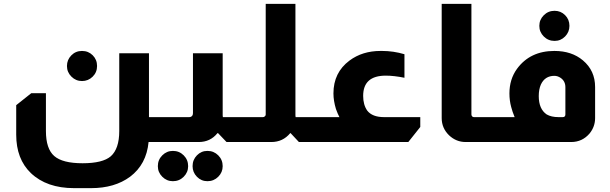

<svg xmlns="http://www.w3.org/2000/svg" viewBox="-20 -736 3160 995"><path d="M405 -472Q438 -472 460.5 -449.5Q483 -427 483 -394Q483 -361 460 -338.5Q437 -316 405 -316Q373 -316 350 -339Q327 -362 327 -394Q327 -426 349.5 -449Q372 -472 405 -472ZM752 -460V-129H803V0H750Q739 116 654 180Q574 239 452 239H364Q222 239 140 161Q64 88 64 -38V-191L142 -253H218V-57Q218 35 261 72.5Q304 110 408 110Q512 110 554 74Q598 35 598 -57V-460Z M1134 -460V-138Q1134 -134 1135 -129H1185V0H1154L1110 -46H1107Q1070 0 1010 0H801V-129H960Q970 -129 975 -135Q980 -140 980 -149V-460ZM876 46Q909 46 932 69Q955 92 955 125Q955 157 932 180Q909 203 876 203Q844 203 821 180Q798 157 798 125Q798 92 821 69Q844 46 876 46ZM1055 46Q1088 46 1111 69Q1134 92 1134 125Q1134 157 1111 180Q1088 203 1055 203Q1023 203 1000.5 180Q978 157 978 125Q978 92 1000.5 69Q1023 46 1055 46Z M1511 -716V-138Q1511 -134 1512 -129H1561V0H1529L1486 -46H1484Q1446 0 1386 0H1177V-129H1342Q1348 -129 1351 -132Q1357 -136 1357 -143V-716Z M1739 -129Q1730 -146 1721 -171Q1708 -214 1708 -252Q1708 -360 1791 -422Q1858 -472 1952 -472H1955H1960Q2019 -472 2076 -455V-333Q2022 -344 1979 -344Q1862 -344 1862 -239Q1862 -193 1883 -163Q1909 -129 1971 -129H2158V-78L2096 0H1554V-129Z M2423 -716V-143Q2423 -141 2424 -137L2425 -136Q2428 -129 2437 -129H2474V0H2393Q2344 0 2307 -35Q2269 -72 2269 -124V-716Z M2854 -680Q2886 -680 2908.5 -657.5Q2931 -635 2931 -602Q2931 -570 2908.5 -547Q2886 -524 2854 -524Q2821 -524 2798 -547Q2775 -570 2775 -602Q2775 -634 2798 -657Q2821 -680 2854 -680ZM2647 -129Q2635 -158 2629 -182Q2620 -215 2620 -252Q2620 -325 2659 -379Q2727 -472 2853 -472Q2943 -472 3001 -423Q3064 -370 3064 -285V-124Q3064 -80 3036 -45Q2998 0 2940 0H2466V-129ZM2910 -284Q2910 -315 2886 -332Q2870 -343 2853 -343Q2804 -343 2783 -298Q2772 -273 2772 -238Q2772 -171 2813 -143Q2837 -129 2875 -129H2896Q2910 -129 2910 -143Z"/></svg>

Font: Almarai ExtraBold
Style: Regular
Weight: 800
Designer: Boutros International 2019
Foundry: Created by Boutros International 2019
Version: Version 1.10